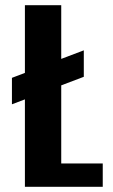

<svg xmlns="http://www.w3.org/2000/svg" viewBox="-20 -720 436 740"><path d="M76 0H376V-90H216V-391L303 -424V-526L216 -493V-700H76V-439L26 -420V-318L76 -337Z"/></svg>

Font: Tanklager Original
Style: Regular
Weight: 400
Designer: Ariel Martín Pérez
Foundry: Tunera Type Foundry
Version: Version 1.000;Glyphs 3.3 (3310)